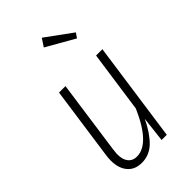

<svg xmlns="http://www.w3.org/2000/svg" viewBox="-236 -854 945 945"><g transform="rotate(-45 236.5 -381.0)"><path d="M251 -772.9 388.2 -672.9 371.1 -647.9 224.1 -731.9ZM164.1 11.2Q109.9 11.2 83 -29.3Q56.2 -69.8 65.9 -139.2L120.1 -522H165L110.8 -137.2Q102.5 -83.5 118.4 -55.7Q134.3 -27.8 168.9 -27.8Q257.3 -27.8 332 -199.2L377.9 -522H421.9L348.1 0H312L327.1 -131.8Q295.4 -65.4 256.6 -27.1Q217.8 11.2 164.1 11.2Z"/></g></svg>

Font: Fira Sans Compressed ExtraLight
Style: Italic
Weight: 250
Width: 3
Italic angle: -8°
Designer: Carrois Corporate & Edenspiekermann AG
Foundry: Carrois Corporate GbR & Edenspiekermann AG
Version: Version 4.203;PS 004.203;hotconv 1.0.88;makeotf.lib2.5.64775